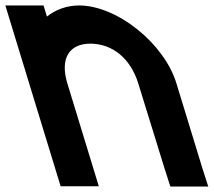

<svg xmlns="http://www.w3.org/2000/svg" viewBox="-177 -633 784 704"><path d="M-4.9 -572.2C26.9 -597.6 67 -612.7 112.6 -613C253.6 -613 426.7 -472 470.3 -326L563.9 -20L586.6 51H447.6L425.2 -19L330.3 -326C301.9 -419 235.7 -472 155.4 -473C76.4 -473 41.9 -419 70.3 -326L91.7 -256L163.9 -20L185.3 50H45.3L23.9 -20L-48.3 -256L-69.7 -326L-136 -543L-157.4 -613H-17.4Z"/></svg>

Font: Nordica Plus
Style: NordicaClassicRgOpObl
Weight: 500
Version: Version 1.01